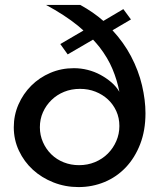

<svg xmlns="http://www.w3.org/2000/svg" viewBox="-20 -750 648 780"><path d="M512 -671 437 -627Q483 -577 512 -522Q543 -463 557 -403Q571 -343 571 -290Q571 -220 549.5 -164.5Q528 -109 491 -70Q454 -31 404.5 -10.5Q355 10 299 10Q245 10 197 -9Q149 -28 113.5 -60.5Q78 -93 57 -137.5Q36 -182 36 -233Q36 -282 55 -325.5Q74 -369 107 -402Q140 -435 184.5 -454Q229 -473 280 -473Q309 -473 336.5 -466Q364 -459 388 -446Q412 -433 432 -416Q452 -399 465 -377Q456 -424 437 -469.5Q418 -515 384 -559Q372 -574 358 -589L255 -529L225 -571L319 -626Q308 -636 296 -646Q243 -689 167 -730H306Q359 -701 400 -665L481 -713ZM142 -233Q142 -201 154.5 -172.5Q167 -144 188.5 -123Q210 -102 239 -90.5Q268 -79 301 -79Q336 -79 366 -91.5Q396 -104 418 -126Q440 -148 452.5 -177Q465 -206 465 -238Q465 -271 452.5 -298.5Q440 -326 418.5 -346Q397 -366 368 -377.5Q339 -389 305 -389Q270 -389 240.5 -377Q211 -365 189 -343.5Q167 -322 154.5 -294Q142 -266 142 -233Z"/></svg>

Font: Rising Sun Medium
Style: Regular
Weight: 500
Designer: Matt McInerney, Pablo Impallari, Rodrigo Fuenzalida (Raleway font), Stephen Hutchings (Greek), Cristiano Sobral (main ch
Foundry: The Rising Sun Project Authors
Version: Version 4.327; ttfautohint (v1.8.4.7-5d5b-dirty)